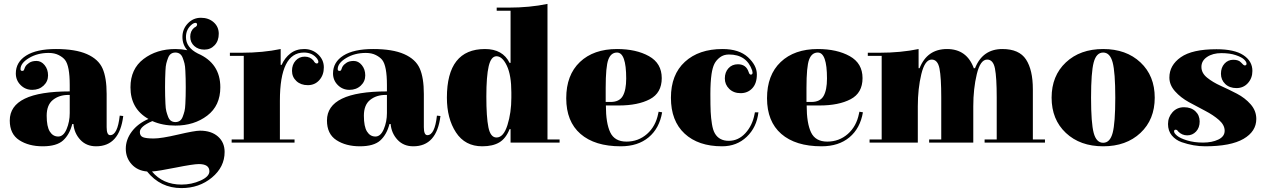

<svg xmlns="http://www.w3.org/2000/svg" viewBox="-20 -739 6482 983"><path d="M337 -160V-253Q333 -253 330 -253Q283 -253 251 -227.5Q219 -202 219 -146.5Q219 -91 235 -65.5Q251 -40 278 -40Q305 -40 321 -78Q337 -116 337 -160ZM544 -47Q582 -47 593 -147L611 -145Q592 10 472 10Q422 10 391 -23.5Q360 -57 356 -104H350Q336 -50 303 -20Q270 10 198.5 10Q127 10 78.5 -21.5Q30 -53 30 -122Q30 -271 337 -271V-304Q337 -401 313 -432Q302 -446 280.5 -457Q259 -468 229 -468Q172 -468 128.5 -442Q85 -416 85 -385Q85 -376 94 -376Q100 -376 102 -379.5Q104 -383 105 -386.5Q106 -390 107 -392.5Q108 -395 111.5 -401Q115 -407 129 -417Q143 -427 167 -427Q191 -427 208.5 -405.5Q226 -384 226 -353Q226 -322 203 -300.5Q180 -279 145 -279Q110 -279 85.5 -303.5Q61 -328 61 -363Q61 -421 114 -454.5Q167 -488 266.5 -488Q366 -488 425 -462Q484 -436 505 -388.5Q526 -341 526 -258V-88Q526 -47 544 -47Z M648 -292Q648 -386 715 -437Q782 -488 878 -488Q909 -488 939 -482Q914 -510 914 -550Q914 -590 941.5 -619Q969 -648 1008.5 -648Q1048 -648 1074 -625Q1100 -602 1100 -566Q1100 -530 1079 -507.5Q1058 -485 1026.5 -485Q995 -485 974.5 -503.5Q954 -522 954 -551Q954 -580 974 -597Q989 -604 989 -613Q989 -622 980 -622Q974 -622 965 -616Q932 -591 932 -549Q932 -496 993 -465Q1108 -415 1108 -292Q1108 -198 1041 -147Q974 -96 878 -96Q812 -96 760 -119Q696 -92 696 -63Q696 -43 712 -36.5Q728 -30 767 -30Q806 -30 891.5 -50Q977 -70 1004 -70Q1062 -70 1096 -40Q1130 -10 1130 39Q1130 116 1065 170Q1000 224 909 224Q801 224 733 139Q684 135 654 102Q624 69 624 22.5Q624 -24 654.5 -65Q685 -106 740 -130Q648 -182 648 -292ZM855.5 -120.5Q865 -114 878 -114Q891 -114 900.5 -120.5Q910 -127 915.5 -141.5Q921 -156 924.5 -169.5Q928 -183 929 -208Q930 -233 930.5 -248Q931 -263 931 -292Q931 -321 930.5 -336Q930 -351 929 -376Q928 -401 924.5 -414.5Q921 -428 915.5 -442.5Q910 -457 900.5 -463.5Q891 -470 878 -470Q865 -470 855.5 -463.5Q846 -457 840.5 -442.5Q835 -428 831.5 -414.5Q828 -401 827 -376Q826 -351 825.5 -336Q825 -321 825 -292Q825 -263 825.5 -248Q826 -233 827 -208Q828 -183 831.5 -169.5Q835 -156 840.5 -141.5Q846 -127 855.5 -120.5ZM998 101Q970 101 880 119Q790 137 758 139Q814 206 909 206Q961 206 1006.5 185.5Q1052 165 1052 138Q1052 101 998 101Z M1417 -407H1422Q1438 -443 1467 -465.5Q1496 -488 1537.5 -488Q1579 -488 1608.5 -460.5Q1638 -433 1638 -394Q1638 -355 1615 -329Q1592 -303 1556 -303Q1520 -303 1497.5 -324Q1475 -345 1475 -376.5Q1475 -408 1493.5 -428.5Q1512 -449 1540 -449Q1568 -449 1585 -429Q1593 -414 1601.5 -414Q1610 -414 1610 -423Q1610 -429 1604 -438Q1580 -470 1536 -470Q1413 -470 1413 -224V-25H1488V-9H1166V-25H1228V-453H1157V-469H1217Q1326 -469 1417 -488Z M1961 -160V-253Q1957 -253 1954 -253Q1907 -253 1875 -227.5Q1843 -202 1843 -146.5Q1843 -91 1859 -65.5Q1875 -40 1902 -40Q1929 -40 1945 -78Q1961 -116 1961 -160ZM2168 -47Q2206 -47 2217 -147L2235 -145Q2216 10 2096 10Q2046 10 2015 -23.5Q1984 -57 1980 -104H1974Q1960 -50 1927 -20Q1894 10 1822.5 10Q1751 10 1702.5 -21.5Q1654 -53 1654 -122Q1654 -271 1961 -271V-304Q1961 -401 1937 -432Q1926 -446 1904.5 -457Q1883 -468 1853 -468Q1796 -468 1752.5 -442Q1709 -416 1709 -385Q1709 -376 1718 -376Q1724 -376 1726 -379.5Q1728 -383 1729 -386.5Q1730 -390 1731 -392.5Q1732 -395 1735.5 -401Q1739 -407 1753 -417Q1767 -427 1791 -427Q1815 -427 1832.5 -405.5Q1850 -384 1850 -353Q1850 -322 1827 -300.5Q1804 -279 1769 -279Q1734 -279 1709.5 -303.5Q1685 -328 1685 -363Q1685 -421 1738 -454.5Q1791 -488 1890.5 -488Q1990 -488 2049 -462Q2108 -436 2129 -388.5Q2150 -341 2150 -258V-88Q2150 -47 2168 -47Z M2783 -25H2845V-9H2594V-78H2589Q2570 -30 2536.5 -10Q2503 10 2449 10Q2361 10 2314.5 -61Q2268 -132 2268 -239Q2268 -488 2463 -488Q2554 -488 2589 -417H2594V-684H2523V-700H2583Q2692 -700 2783 -719ZM2598 -239V-266Q2598 -354 2575 -402.5Q2552 -451 2522 -451Q2494 -451 2482 -400Q2470 -349 2470 -244.5Q2470 -140 2480.5 -87.5Q2491 -35 2522 -35Q2558 -35 2578 -98.5Q2598 -162 2598 -239Z M3350 -158 3352 -167 3370 -164Q3356 -82 3301 -36Q3246 10 3158 10Q3025 10 2952 -53.5Q2879 -117 2879 -236Q2879 -355 2949 -421.5Q3019 -488 3139 -488Q3237 -488 3302.5 -451.5Q3368 -415 3368 -339Q3368 -263 3307 -231Q3246 -199 3148 -199H3082Q3082 -108 3104.5 -61Q3127 -14 3187.5 -14Q3248 -14 3292.5 -53Q3337 -92 3350 -158ZM3081 -289V-217H3106Q3151 -217 3168.5 -247.5Q3186 -278 3186 -337Q3186 -470 3139 -470Q3108 -470 3094.5 -434Q3081 -398 3081 -289Z M3843 -154 3845 -164H3863Q3854 -87 3803 -38.5Q3752 10 3677 10Q3555 10 3485 -55Q3415 -120 3415 -238.5Q3415 -357 3486.5 -422.5Q3558 -488 3679 -488Q3764 -488 3809.5 -446Q3855 -404 3855 -358Q3855 -312 3831.5 -287Q3808 -262 3772 -262Q3736 -262 3713.5 -284Q3691 -306 3691 -337.5Q3691 -369 3709.5 -389.5Q3728 -410 3758 -410Q3800 -410 3813 -370Q3817 -357 3824 -357Q3833 -357 3833 -367Q3833 -370 3831 -378Q3803 -460 3712 -460Q3685 -460 3666 -445.5Q3647 -431 3637.5 -412Q3628 -393 3623 -360Q3617 -319 3617 -258Q3617 -197 3618.5 -166Q3620 -135 3625 -104Q3630 -73 3640 -56Q3662 -18 3711 -18Q3760 -18 3796 -57Q3832 -96 3843 -154Z M4378 -158 4380 -167 4398 -164Q4384 -82 4329 -36Q4274 10 4186 10Q4053 10 3980 -53.5Q3907 -117 3907 -236Q3907 -355 3977 -421.5Q4047 -488 4167 -488Q4265 -488 4330.5 -451.5Q4396 -415 4396 -339Q4396 -263 4335 -231Q4274 -199 4176 -199H4110Q4110 -108 4132.5 -61Q4155 -14 4215.5 -14Q4276 -14 4320.5 -53Q4365 -92 4378 -158ZM4109 -289V-217H4134Q4179 -217 4196.5 -247.5Q4214 -278 4214 -337Q4214 -470 4167 -470Q4136 -470 4122.5 -434Q4109 -398 4109 -289Z M5112 -488Q5198 -488 5233 -434.5Q5268 -381 5268 -282V-25H5330V-9H5021V-25H5083V-240Q5083 -342 5074 -388Q5065 -434 5034 -434Q4999 -434 4981 -359.5Q4963 -285 4963 -195V-9H4737V-25H4799V-240Q4799 -342 4790 -388Q4781 -434 4750 -434Q4715 -434 4697 -359.5Q4679 -285 4679 -195V-9H4432V-25H4494V-453H4423V-469H4483Q4592 -469 4683 -488V-390H4688Q4727 -488 4828.5 -488Q4930 -488 4966 -389L4967 -390H4972Q5011 -488 5112 -488Z M5819 -58.5Q5746 10 5628 10Q5510 10 5437 -58.5Q5364 -127 5364 -239Q5364 -351 5437 -419.5Q5510 -488 5628 -488Q5746 -488 5819 -419.5Q5892 -351 5892 -239Q5892 -127 5819 -58.5ZM5676.5 -58.5Q5690 -109 5690 -239Q5690 -369 5676.5 -419.5Q5663 -470 5628 -470Q5593 -470 5579.5 -419.5Q5566 -369 5566 -239Q5566 -109 5579.5 -58.5Q5593 -8 5628 -8Q5663 -8 5676.5 -58.5Z M6412 -130Q6412 -66 6346.5 -28Q6281 10 6150 10Q6091 10 6030 -11Q5999 -22 5979.5 -45.5Q5960 -69 5960 -104Q5960 -139 5983 -164.5Q6006 -190 6042 -190Q6078 -190 6100 -169.5Q6122 -149 6122 -117Q6122 -85 6103.5 -65.5Q6085 -46 6058.5 -46Q6032 -46 6013 -65Q6011 -67 6010 -68.5Q6009 -70 6008 -71Q6007 -72 6006 -73Q6002 -75 5999 -75Q5991 -75 5991 -66Q5991 -57 6006.5 -44Q6022 -31 6058 -20Q6094 -9 6139.5 -9Q6185 -9 6217.5 -24.5Q6250 -40 6250 -69.5Q6250 -99 6221 -124.5Q6192 -150 6150.5 -171.5Q6109 -193 6067 -216Q6025 -239 5996 -271.5Q5967 -304 5967 -342Q5967 -405 6025.5 -446Q6084 -487 6208 -487Q6300 -487 6346 -456.5Q6392 -426 6392 -376Q6392 -339 6369 -313.5Q6346 -288 6310.5 -288Q6275 -288 6253 -309Q6231 -330 6231 -361.5Q6231 -393 6249 -413Q6267 -433 6294.5 -433Q6322 -433 6334.5 -418.5Q6347 -404 6353 -404Q6362 -404 6362 -413Q6362 -422 6350 -434Q6338 -446 6307.5 -456.5Q6277 -467 6233 -467Q6189 -467 6160 -447.5Q6131 -428 6131 -396.5Q6131 -365 6160 -341.5Q6189 -318 6230 -299.5Q6271 -281 6312.5 -259.5Q6354 -238 6383 -205Q6412 -172 6412 -130Z"/></svg>

Font: Elsie Black
Style: Regular
Weight: 900
Designer: Alejandro Inler
Foundry: Alejandro Inler
Version: 1.002